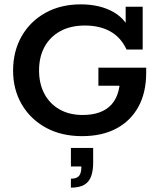

<svg xmlns="http://www.w3.org/2000/svg" viewBox="-20 -614 737 880"><path d="M356 10Q261 10 190 -29Q119 -68 79.5 -136Q40 -204 40 -290Q40 -379 79 -447.5Q118 -516 188 -555Q258 -594 350 -594Q439 -594 501.5 -558Q564 -522 586 -447L556 -466V-583H634V-387H560Q534 -443 485.5 -470Q437 -497 369 -497Q303 -497 256 -471Q209 -445 184 -399Q159 -353 159 -291Q159 -230 183.5 -184Q208 -138 253 -112.5Q298 -87 359 -87Q448 -87 491.5 -135.5Q535 -184 530 -281L585 -221H431V-304H650V-281Q650 -189 614 -124Q578 -59 512.5 -24.5Q447 10 356 10ZM305 246V205Q331 205 342 192.5Q353 180 353 149H305V64H407V132Q407 167 398 193Q389 219 367 232.5Q345 246 305 246Z"/></svg>

Font: Rokkitt SemiBold SemiBold
Style: Regular
Weight: 600
Version: Version 3.103